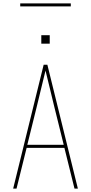

<svg xmlns="http://www.w3.org/2000/svg" viewBox="-20 -1119 540 1139"><path d="M58 0 239 -735H261L442 0H422L362 -242H138L78 0ZM358 -260 301 -490Q288 -543 275.5 -595.5Q263 -648 250 -700Q237 -648 224.5 -595.5Q212 -543 199 -490L142 -260ZM225 -860V-910H275V-860ZM100 -1081V-1099H400V-1081Z"/></svg>

Font: Iosevka SS04 Thin
Style: Regular
Weight: 100
Monospace: yes
Designer: Belleve Invis
Foundry: Belleve Invis
Version: Version 19.0.0; ttfautohint (v1.8.4)